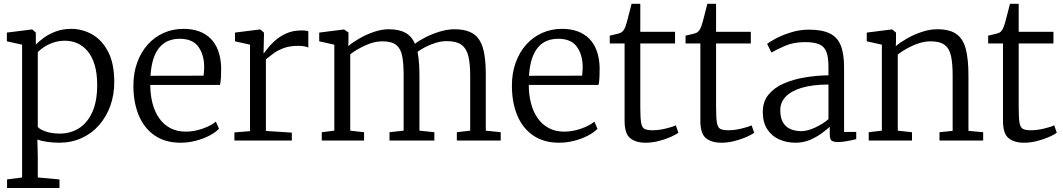

<svg xmlns="http://www.w3.org/2000/svg" viewBox="-20 -716 5414 978"><path d="M16 241.5V198L92.5 188V-488.5L15 -505.5V-550L142.5 -566H144.5L162.5 -550V-489Q180 -507 206 -525.5Q232 -544 266.5 -556.5Q301 -569 343 -569Q399 -569 449 -541Q499 -513 530.5 -453.2Q562 -393.5 562 -297.5Q562 -233 542 -177.2Q522 -121.5 485 -79Q448 -36.5 396 -12.8Q344 11 280.5 11Q253 11 222 6.8Q191 2.5 170.5 -5L172.5 80V188L283 198V241.5ZM284 -35.5Q338 -35.5 381 -62Q424 -88.5 449.5 -143.5Q475 -198.5 475 -283.5Q475 -343 462 -385.8Q449 -428.5 426 -455.8Q403 -483 373.5 -495.8Q344 -508.5 310.5 -508.5Q279 -508.5 252 -499.2Q225 -490 204.5 -476.5Q184 -463 172.5 -450.5V-70Q180 -58 211.5 -46.8Q243 -35.5 284 -35.5Z M900 11Q821.5 11 767.8 -26Q714 -63 686.8 -128.5Q659.5 -194 659.5 -279.5Q659.5 -344 678.8 -397.2Q698 -450.5 732.5 -489Q767 -527.5 813.5 -548.2Q860 -569 915 -569Q1003.5 -569 1053.5 -518.8Q1103.5 -468.5 1106.5 -371.5Q1106.5 -343 1105.5 -321.5Q1104.5 -300 1100.5 -283.5H745.5Q745.5 -233 756.8 -189.8Q768 -146.5 790.8 -114Q813.5 -81.5 847.5 -63.5Q881.5 -45.5 926 -45.5Q969 -45.5 1012.8 -61Q1056.5 -76.5 1079.5 -96.5L1095.5 -60Q1076.5 -40.5 1045.5 -24.5Q1014.5 -8.5 976.5 1.2Q938.5 11 900 11ZM746.5 -330 1017 -330.5Q1018.5 -338.5 1019.2 -352Q1020 -365.5 1020 -374.5Q1020 -436 991 -477.2Q962 -518.5 895 -518.5Q865 -518.5 839.2 -508.5Q813.5 -498.5 793.8 -476.2Q774 -454 762 -418Q750 -382 746.5 -330Z M1174 0V-41.5L1253.5 -48V-488.5L1177 -505.5V-550L1303.5 -566H1306L1324.5 -550V-534L1322.5 -445H1324.5Q1329 -450.5 1342.8 -468.8Q1356.5 -487 1380.2 -508.5Q1404 -530 1437.8 -545.5Q1471.5 -561 1516 -561Q1530 -561 1537.8 -559.8Q1545.5 -558.5 1550.5 -557V-473.5Q1547.5 -476 1534 -479.2Q1520.5 -482.5 1500 -482.5Q1454 -482.5 1422.8 -470.2Q1391.5 -458 1370.8 -442Q1350 -426 1334.5 -414V-49L1466.5 -40.5V0Z M1619 0V-42.5L1683 -50.5V-488.5L1606 -505.5V-550L1732.5 -566L1755 -550.5V-507L1754 -481Q1776 -500 1810.5 -520Q1845 -540 1884.5 -553.5Q1924 -567 1959.5 -567Q2012.5 -567 2044.8 -549.2Q2077 -531.5 2094 -493Q2112 -508 2145.8 -525.2Q2179.5 -542.5 2219.2 -554.8Q2259 -567 2295 -567Q2342.5 -567 2373.8 -553.2Q2405 -539.5 2422.5 -511.2Q2440 -483 2447.2 -439.2Q2454.5 -395.5 2454.5 -334.5V-50.5L2530.5 -42.5V0H2307V-42.5L2375 -50.5V-331.5Q2375 -389 2366.2 -428Q2357.5 -467 2331.8 -486.8Q2306 -506.5 2255.5 -506.5Q2228.5 -506.5 2201 -498.2Q2173.5 -490 2148.8 -477.5Q2124 -465 2107 -452Q2110 -436.5 2112.2 -417.8Q2114.5 -399 2115.5 -377.8Q2116.5 -356.5 2116.5 -332.5V-50.5L2192.5 -42.5V0H1964V-42.5L2036 -50.5V-333.5Q2036 -391.5 2028.8 -429.8Q2021.5 -468 1998.5 -486.8Q1975.5 -505.5 1927.5 -505.5Q1885.5 -505.5 1840.2 -484.5Q1795 -463.5 1764 -439.5V-50.5L1834.5 -42.5V0Z M2828 11Q2749.5 11 2695.8 -26Q2642 -63 2614.8 -128.5Q2587.5 -194 2587.5 -279.5Q2587.5 -344 2606.8 -397.2Q2626 -450.5 2660.5 -489Q2695 -527.5 2741.5 -548.2Q2788 -569 2843 -569Q2931.5 -569 2981.5 -518.8Q3031.5 -468.5 3034.5 -371.5Q3034.5 -343 3033.5 -321.5Q3032.5 -300 3028.5 -283.5H2673.5Q2673.5 -233 2684.8 -189.8Q2696 -146.5 2718.8 -114Q2741.5 -81.5 2775.5 -63.5Q2809.5 -45.5 2854 -45.5Q2897 -45.5 2940.8 -61Q2984.5 -76.5 3007.5 -96.5L3023.5 -60Q3004.5 -40.5 2973.5 -24.5Q2942.5 -8.5 2904.5 1.2Q2866.5 11 2828 11ZM2674.5 -330 2945 -330.5Q2946.5 -338.5 2947.2 -352Q2948 -365.5 2948 -374.5Q2948 -436 2919 -477.2Q2890 -518.5 2823 -518.5Q2793 -518.5 2767.2 -508.5Q2741.5 -498.5 2721.8 -476.2Q2702 -454 2690 -418Q2678 -382 2674.5 -330Z M3268 11Q3219 11 3190.2 -12Q3161.5 -35 3161.5 -100.5V-494.5H3086V-534.5Q3095 -536.5 3106.8 -539.2Q3118.5 -542 3129 -544.8Q3139.5 -547.5 3143.5 -550Q3149 -553.5 3152.8 -557.5Q3156.5 -561.5 3159.8 -567.2Q3163 -573 3166 -581.5Q3170.5 -593.5 3176.8 -617.5Q3183 -641.5 3188.8 -664.2Q3194.5 -687 3197 -696.5H3241.5V-554H3418.5V-494.5H3241.5V-170.5Q3241.5 -115.5 3245.8 -90.8Q3250 -66 3263.5 -59.2Q3277 -52.5 3304 -52.5Q3335 -52.5 3370.5 -61Q3406 -69.5 3422.5 -77.5L3435.5 -40Q3421 -29 3393.8 -17.2Q3366.5 -5.5 3333.5 2.8Q3300.5 11 3268 11Z M3654 11Q3605 11 3576.2 -12Q3547.5 -35 3547.5 -100.5V-494.5H3472V-534.5Q3481 -536.5 3492.8 -539.2Q3504.5 -542 3515 -544.8Q3525.5 -547.5 3529.5 -550Q3535 -553.5 3538.8 -557.5Q3542.5 -561.5 3545.8 -567.2Q3549 -573 3552 -581.5Q3556.5 -593.5 3562.8 -617.5Q3569 -641.5 3574.8 -664.2Q3580.5 -687 3583 -696.5H3627.5V-554H3804.5V-494.5H3627.5V-170.5Q3627.5 -115.5 3631.8 -90.8Q3636 -66 3649.5 -59.2Q3663 -52.5 3690 -52.5Q3721 -52.5 3756.5 -61Q3792 -69.5 3808.5 -77.5L3821.5 -40Q3807 -29 3779.8 -17.2Q3752.5 -5.5 3719.5 2.8Q3686.5 11 3654 11Z M4032 11Q3987.5 11 3949.8 -5.5Q3912 -22 3888.8 -56.8Q3865.5 -91.5 3865.5 -145.5Q3865.5 -198 3894.2 -233.5Q3923 -269 3971.2 -290.2Q4019.5 -311.5 4078.8 -321.5Q4138 -331.5 4200 -332.5V-374.5Q4200 -424 4189.5 -451.5Q4179 -479 4153 -490.2Q4127 -501.5 4080.5 -501.5Q4022 -501.5 3977.8 -482Q3933.5 -462.5 3909.5 -448.5L3887.5 -492.5Q3897 -501 3929.2 -518.5Q3961.5 -536 4007 -550.5Q4052.5 -565 4100 -565Q4166.5 -565 4206 -546Q4245.5 -527 4262.5 -484.8Q4279.5 -442.5 4279.5 -372.5V-44H4341.5V-7.5Q4330.5 -4.5 4314.5 -1Q4298.5 2.5 4281.2 5Q4264 7.5 4249 7.5Q4227.5 7.5 4217 1Q4206.5 -5.5 4206.5 -34.5V-70Q4194.5 -59 4169.2 -39.8Q4144 -20.5 4109 -4.8Q4074 11 4032 11ZM4062 -48Q4092 -48 4131 -65.8Q4170 -83.5 4200 -109V-285.5Q4117 -285 4062.8 -268.5Q4008.5 -252 3981.5 -222.8Q3954.5 -193.5 3954.5 -155.5Q3954.5 -116 3968.5 -92.2Q3982.5 -68.5 4007 -58.2Q4031.5 -48 4062 -48Z M4472 -50.5V-488.5L4395 -505.5V-550L4521.5 -566H4525L4544 -550V-506L4543 -481Q4565 -500 4600 -520Q4635 -540 4675.5 -553.5Q4716 -567 4753.5 -567Q4818.5 -567 4852.8 -541.8Q4887 -516.5 4900 -464.8Q4913 -413 4913 -332.5V-49.5L4988 -42.5V0H4765.5V-42.5L4832.5 -49.5V-333.5Q4832.5 -391.5 4824.5 -429.8Q4816.5 -468 4792.2 -486.8Q4768 -505.5 4719.5 -505.5Q4691 -505.5 4660.2 -495.5Q4629.5 -485.5 4601.5 -470Q4573.5 -454.5 4553 -438.5V-50.5L4625.5 -42.5V0H4405V-42.5Z M5195.5 11Q5146.5 11 5117.8 -12Q5089 -35 5089 -100.5V-494.5H5013.5V-534.5Q5022.5 -536.5 5034.2 -539.2Q5046 -542 5056.5 -544.8Q5067 -547.5 5071 -550Q5076.5 -553.5 5080.2 -557.5Q5084 -561.5 5087.2 -567.2Q5090.5 -573 5093.5 -581.5Q5098 -593.5 5104.2 -617.5Q5110.5 -641.5 5116.2 -664.2Q5122 -687 5124.5 -696.5H5169V-554H5346V-494.5H5169V-170.5Q5169 -115.5 5173.2 -90.8Q5177.5 -66 5191 -59.2Q5204.5 -52.5 5231.5 -52.5Q5262.5 -52.5 5298 -61Q5333.5 -69.5 5350 -77.5L5363 -40Q5348.5 -29 5321.2 -17.2Q5294 -5.5 5261 2.8Q5228 11 5195.5 11Z"/></svg>

Font: Merriweather 20pt Light
Style: Regular
Weight: 300
Version: Version 2.100